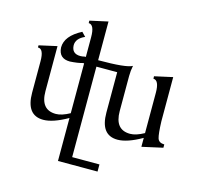

<svg xmlns="http://www.w3.org/2000/svg" viewBox="-133 -878 1334 1268"><g transform="rotate(15 534.5 -244.0)"><path d="M641.1 244.1H370.6V-49.8Q271.5 6.8 205.6 6.8Q88.9 6.8 88.9 -147.9V-361.8Q88.9 -445.8 50.3 -445.8H48.8V-460.4L171.4 -487.8V-179.7Q171.4 -52.2 275.9 -52.2Q315.9 -52.2 370.6 -82.5V-423.3H362.8Q328.6 -413.6 276.4 -410.6Q200.2 -410.6 196.3 -485.8Q196.3 -564.9 305.2 -621.6L332 -593.8Q272.9 -567.9 272.9 -521Q274.9 -463.4 333.5 -463.4Q346.7 -463.4 362.8 -467.3H370.6V-602.1Q370.6 -687.5 331.1 -688L330.6 -704.6L454.6 -731.9V-467.3Q647 -467.3 686.5 -490.7Q679.2 -455.1 679.2 -419.4V-179.7Q679.2 -52.2 783.7 -52.2Q823.7 -52.2 878.4 -82.5V-357.9Q878.4 -443.4 838.9 -443.8L838.4 -460.4L962.4 -487.8V-186Q965.3 -99.6 973.9 -71.8Q982.4 -43.9 1020.5 -43V-20.5L878.4 11.2V-49.8Q779.3 6.8 713.4 6.8Q596.7 6.8 596.7 -147.9V-423.3H454.6V195.3H641.1Z"/></g></svg>

Font: Kelvinch
Style: Regular
Weight: 400
Designer: Paul James MIller
Foundry: High-Logic / Made with FontCreator
Version: Version 3.30 September 23, 2016